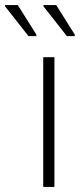

<svg xmlns="http://www.w3.org/2000/svg" viewBox="-86 -735 318 755"><path d="M84 0V-510H128V0ZM208 -593H177L85 -710V-715H135L208 -599ZM57 -593H26L-66 -710V-715H-16L57 -599Z"/></svg>

Font: Saira SemiCondensed ExtraLight
Style: Regular
Weight: 250
Width: 4
Designer: Hector Gatti with collaboration of the Omnibus-Type team
Foundry: Omnibus-Type
Version: Version 1.101